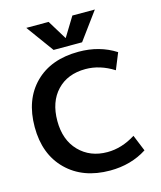

<svg xmlns="http://www.w3.org/2000/svg" viewBox="-138 -1062 980 1171"><g transform="rotate(-15 351.5 -476.5)"><path d="M358 -842 432 -963H574L447 -790H267L141 -963H282L356 -842ZM424 -627Q311 -627 244 -556.5Q177 -486 177 -365Q177 -245 246 -174Q315 -103 424 -103Q515 -103 602 -158L644 -55Q543 10 411 10Q240 10 137 -91.5Q34 -193 34 -365Q34 -538 135 -639Q236 -740 411 -740Q543 -740 644 -675L602 -572Q515 -627 424 -627Z"/></g></svg>

Font: M PLUS 1p
Style: Bold
Weight: 700
Version: Version 1.062